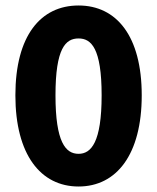

<svg xmlns="http://www.w3.org/2000/svg" viewBox="-20 -667 572 699"><path d="M266 12C404 12 496 -104 496 -320C496 -536 404 -647 266 -647C128 -647 36 -537 36 -320C36 -104 128 12 266 12ZM266 -107C219 -107 182 -149 182 -320C182 -492 219 -527 266 -527C312 -527 350 -492 350 -320C350 -149 312 -107 266 -107Z"/></svg>

Font: DAIFUKU Sans
Style: Bold
Weight: 700
Designer: Original font ‘Source Han Sans JP’ : Paul D. Hunt
Foundry: Daifuku
Version: Version 1.000